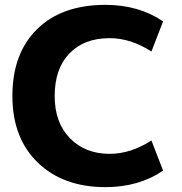

<svg xmlns="http://www.w3.org/2000/svg" viewBox="-20 -760 747 790"><path d="M431 -603Q326 -603 265.5 -540Q205 -477 205 -365Q205 -255 268 -191Q331 -127 431 -127Q518 -127 603 -182L651 -58Q551 10 414 10Q240 10 135.5 -91Q31 -192 31 -365Q31 -540 132.5 -640Q234 -740 414 -740Q551 -740 651 -672L603 -548Q518 -603 431 -603Z"/></svg>

Font: M PLUS 1p ExtraBold
Style: Regular
Weight: 800
Version: Version 1.062